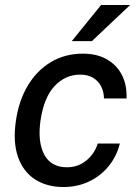

<svg xmlns="http://www.w3.org/2000/svg" viewBox="-20 -743 561 773"><path d="M236 10Q168.5 10 121 -20.8Q73.5 -51.5 52.5 -111.2Q31.5 -171 44 -256.5Q55.5 -337 91.8 -398Q128 -459 184.8 -493Q241.5 -527 314 -527Q370 -527 410 -504.2Q450 -481.5 470.8 -441Q491.5 -400.5 489.5 -346.5H398.5Q398.5 -372 387.8 -394Q377 -416 355.8 -429.2Q334.5 -442.5 302.5 -442.5Q243.5 -442.5 200.2 -397Q157 -351.5 143 -257.5Q131 -171.5 158.2 -120.5Q185.5 -69.5 250 -69.5Q282.5 -69.5 307.8 -83.5Q333 -97.5 349.8 -119.5Q366.5 -141.5 373.5 -165H462.5Q449.5 -113 417 -73.5Q384.5 -34 337.8 -12Q291 10 236 10ZM269 -577.5 387 -723H504L350 -577.5Z"/></svg>

Font: Public Sans Thin Medium
Style: Italic
Weight: 500
Italic angle: -8°
Version: Version 2.001